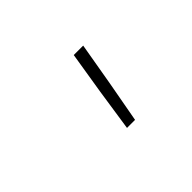

<svg xmlns="http://www.w3.org/2000/svg" viewBox="-57 -957 691 691"><g transform="rotate(-45 288.0 -611.5)"><path d="M286 -451H327Q357 -611 384 -772H336Q309 -611 286 -451Z"/></g></svg>

Font: Iosevka Sparkle Extralight
Style: Italic
Weight: 200
Italic angle: -9°
Designer: Belleve Invis
Foundry: Belleve Invis
Version: Version 4.5.0; ttfautohint (v1.8.3)